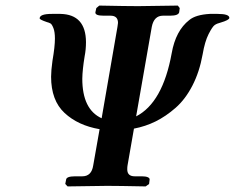

<svg xmlns="http://www.w3.org/2000/svg" viewBox="-20 -667 842 688"><path d="M731.9 -617.2H759.8Q801.8 -617.2 801.8 -603Q801.8 -595.2 770 -585.9Q757.8 -583 749.5 -577.4Q741.2 -571.8 727.5 -544.9Q713.9 -518.1 706.1 -472.2Q694.8 -409.2 669.4 -360.1Q644 -311 609.1 -280.5Q574.2 -250 537.6 -231.9Q501 -213.9 460 -206.1L437 -74.2Q436 -69.3 436 -60.1Q436 -35.2 462.9 -35.2H488.8Q502 -35.2 509.5 -32Q517.1 -28.8 516.1 -22.9L514.2 -7.8L502 1Q402.8 -1 363.8 -1L222.2 1L213.9 -7.8L216.8 -22.9Q217.8 -35.2 249 -35.2H274.9Q308.1 -35.2 314 -74.2L336.9 -204.1Q259.8 -217.3 211.4 -262.2Q163.1 -307.1 163.1 -392.1Q163.1 -414.1 168 -449.2Q176.8 -500 176.8 -528.8Q176.8 -552.7 171.4 -566.4Q166 -580.1 160.9 -583Q155.8 -585.9 147.9 -587.9Q122.1 -596.7 122.1 -601.1Q122.1 -617.2 166 -617.2H196.8Q287.6 -615.2 288.1 -516.1Q288.1 -489.3 283.2 -464.8Q275.4 -417 274.9 -384.8Q274.9 -274.9 344.2 -243.2L400.9 -570.8Q402.8 -583 402.8 -585Q402.8 -610.8 376 -610.8H351.1Q320.3 -610.8 321.8 -623L325.2 -638.2L335.9 -647Q436 -645 475.1 -645L617.2 -647L624 -638.2L622.1 -623Q619.1 -610.8 589.8 -610.8H564Q531.7 -610.8 523.9 -570.8L467.8 -250Q563 -298.8 595.2 -476.1Q609.4 -557.1 658.2 -595.2Q681.2 -614.3 731.9 -617.2Z"/></svg>

Font: Linux Libertine O
Style: Semibold Italic
Weight: 600
Italic angle: -11.5°
Designer: Philipp H. Poll
Foundry: Philipp H. Poll
Version: Version 5.1.2